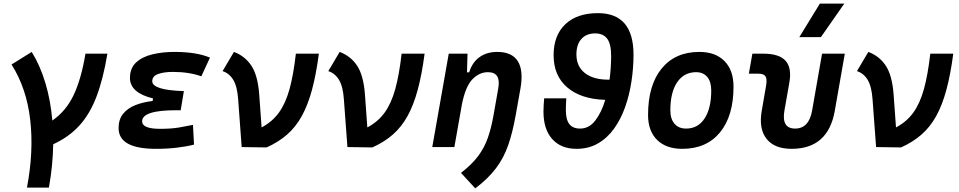

<svg xmlns="http://www.w3.org/2000/svg" viewBox="-20 -815 5313 1064"><path d="M129.4 224.6Q167.5 24.9 147.5 -150.6Q127.4 -326.2 43.9 -457.5L155.8 -527.3Q202.6 -451.7 231.7 -354.5Q260.7 -257.3 270 -147Q346.2 -199.7 388.2 -288.3Q430.2 -377 453.6 -517.6H575.2Q551.8 -376.5 514.6 -279.3Q477.5 -182.1 419.4 -118.7Q361.3 -55.2 274.9 -15.6Q272.9 103 251 224.6Z M844.2 9.8Q637.2 9.8 637.2 -105Q637.2 -153.3 662.1 -184.3Q687 -215.3 729.5 -232.2Q772 -249 825.7 -255.4L828.1 -269.5Q700.2 -300.8 700.2 -382.8Q700.2 -437.5 734.4 -469Q768.6 -500.5 824.7 -513.9Q880.9 -527.3 946.8 -527.3Q1069.3 -527.3 1143.6 -495.6L1095.7 -392.1Q1027.3 -416.5 938 -416.5Q888.2 -416.5 856 -404.8Q823.7 -393.1 823.7 -364.7Q823.7 -340.8 866.5 -326.9Q909.2 -313 999 -310.1L981.4 -204.1H956.1Q767.6 -204.1 767.6 -142.6Q767.6 -101.1 867.7 -101.1Q930.2 -101.1 972.7 -108.6Q1015.1 -116.2 1049.3 -123L1055.2 -13.7Q1013.7 -2.9 960.2 3.4Q906.7 9.8 844.2 9.8Z M1319.3 0 1299.8 -264.2Q1294.9 -335.4 1272.9 -372.1Q1251 -408.7 1213.4 -420.9L1276.4 -527.3Q1338.4 -503.9 1373.5 -450.2Q1408.7 -396.5 1416.5 -291.5L1429.7 -108.9Q1488.3 -139.6 1525.4 -190.7Q1562.5 -241.7 1584.5 -321.3Q1606.4 -400.9 1619.6 -517.6H1747.1Q1731.9 -402.3 1709 -317.4Q1686 -232.4 1652.3 -171.6Q1618.7 -110.8 1570.8 -69.1Q1522.9 -27.3 1457.5 2Z M1905.3 0 1885.7 -264.2Q1880.9 -335.4 1858.9 -372.1Q1836.9 -408.7 1799.3 -420.9L1862.3 -527.3Q1924.3 -503.9 1959.5 -450.2Q1994.6 -396.5 2002.4 -291.5L2015.6 -108.9Q2074.2 -139.6 2111.3 -190.7Q2148.4 -241.7 2170.4 -321.3Q2192.4 -400.9 2205.6 -517.6H2333Q2317.9 -402.3 2294.9 -317.4Q2272 -232.4 2238.3 -171.6Q2204.6 -110.8 2156.7 -69.1Q2108.9 -27.3 2043.5 2Z M2375.5 0 2466.8 -517.6H2570.8L2567.9 -414.1H2580.1Q2596.2 -468.3 2636.5 -497.8Q2676.8 -527.3 2735.8 -527.3Q2816.9 -527.3 2849.4 -476.1Q2881.8 -424.8 2864.3 -325.2L2837.4 -174.3Q2820.8 -81.5 2796.6 -11.5Q2772.5 58.6 2729.5 116.2Q2686.5 173.8 2613.8 229L2534.7 143.1Q2595.2 96.2 2629.9 49.6Q2664.6 2.9 2683.3 -50.8Q2702.1 -104.5 2714.4 -173.3L2741.2 -325.2Q2757.3 -415 2684.1 -415Q2636.7 -415 2598.4 -376.2Q2560.1 -337.4 2540 -237.8L2498 0Z M3175.3 9.8Q3088.4 9.8 3040 -44.7Q2991.7 -99.1 2991.7 -196.3Q2991.7 -214.4 2992.9 -232.7Q2994.1 -251 2995.6 -270H3118.2Q3117.2 -254.4 3116.5 -238Q3115.7 -221.7 3115.7 -206.1Q3115.7 -152.3 3135 -127.4Q3154.3 -102.5 3194.8 -102.5Q3245.1 -102.5 3279.5 -147.9Q3314 -193.4 3334 -261.7Q3199.2 -265.6 3123.5 -330.6Q3047.9 -395.5 3047.9 -508.8Q3047.9 -619.1 3112.8 -680.7Q3177.7 -742.2 3293.5 -742.2Q3490.7 -742.2 3490.7 -511.7Q3490.7 -437.5 3479.2 -362.8Q3467.8 -288.1 3444.1 -221.2Q3420.4 -154.3 3383.1 -102.3Q3345.7 -50.3 3293.9 -20.3Q3242.2 9.8 3175.3 9.8ZM3357.9 -373.5Q3362.3 -406.7 3364.5 -440.2Q3366.7 -473.6 3366.7 -505.9Q3366.7 -570.8 3345 -600.3Q3323.2 -629.9 3277.8 -629.9Q3229.5 -629.9 3201.9 -599.1Q3174.3 -568.4 3174.3 -513.7Q3174.3 -447.3 3220.9 -410.4Q3267.6 -373.5 3351.1 -373.5Z M3760.7 9.8Q3671.4 9.8 3621.3 -39.8Q3571.3 -89.4 3571.3 -177.7Q3571.3 -342.8 3646.5 -435.1Q3721.7 -527.3 3855.5 -527.3Q3944.8 -527.3 3994.9 -476.6Q4044.9 -425.8 4044.9 -335Q4044.9 -172.4 3970 -81.3Q3895 9.8 3760.7 9.8ZM3782.2 -102.5Q3847.7 -102.5 3884.5 -158.4Q3921.4 -214.4 3921.4 -314Q3921.4 -361.8 3899.4 -388.4Q3877.4 -415 3837.4 -415Q3770.5 -415 3732.7 -359.1Q3694.8 -303.2 3694.8 -203.6Q3694.8 -156.2 3717.8 -129.4Q3740.7 -102.5 3782.2 -102.5Z M4366.7 9.8Q4271.5 9.8 4227.8 -45.9Q4184.1 -101.6 4201.2 -200.2L4225.1 -338.4Q4231.9 -376 4222.4 -391.4Q4212.9 -406.7 4182.6 -406.7H4129.9L4149.4 -517.6H4210.4Q4298.3 -517.6 4333.7 -477.8Q4369.1 -438 4354 -355.5L4327.1 -202.6Q4309.6 -102.5 4386.2 -102.5Q4462.9 -102.5 4480.5 -202.6L4535.6 -517.6H4661.6L4606 -200.2Q4568.8 9.8 4366.7 9.8ZM4409.7 -609.4 4523.4 -794.9H4658.7L4529.3 -609.4Z M4835 0 4815.4 -264.2Q4810.5 -335.4 4788.6 -372.1Q4766.6 -408.7 4729 -420.9L4792 -527.3Q4854 -503.9 4889.2 -450.2Q4924.3 -396.5 4932.1 -291.5L4945.3 -108.9Q5003.9 -139.6 5041 -190.7Q5078.1 -241.7 5100.1 -321.3Q5122.1 -400.9 5135.3 -517.6H5262.7Q5247.6 -402.3 5224.6 -317.4Q5201.7 -232.4 5168 -171.6Q5134.3 -110.8 5086.4 -69.1Q5038.6 -27.3 4973.1 2Z"/></svg>

Font: Cascadia Code PL SemiBold
Style: Italic
Weight: 600
Italic angle: -10°
Monospace: yes
Designer: Aaron Bell
Foundry: Saja Typeworks
Version: Version 2404.023; ttfautohint (v1.8.4)